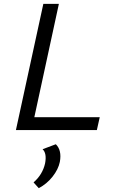

<svg xmlns="http://www.w3.org/2000/svg" viewBox="-20 -678 596 1001"><path d="M159 -67H500L485 0H63L206 -658H287ZM271 74Q303 105 292 166Q284 205 254 243Q224 281 182 303L155 273Q202 232 215 174Q225 121 202 100Z"/></svg>

Font: EauTest Medium
Style: Italic
Weight: 500
Italic angle: -12°
Designer: Christian Thalmann (Catharsis Fonts)
Version: Version 0.001;PS 000.001;hotconv 1.0.88;makeotf.lib2.5.64775